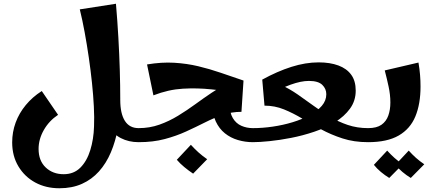

<svg xmlns="http://www.w3.org/2000/svg" viewBox="-20 -759 2315 1025"><path d="M297 246Q225 246 168.5 215.5Q112 185 78.5 129.5Q45 74 45 1Q45 -54 63.5 -104.5Q82 -155 117.5 -198Q153 -241 203 -273L290 -146Q242 -114 214 -65Q186 -16 186 36Q186 99 224 135Q262 171 320 171Q374 171 409 136Q444 101 462 42.5Q480 -16 482 -84Q484 -131 481 -190.5Q478 -250 471 -317Q464 -384 454 -452.5Q444 -521 432 -586.5Q420 -652 406 -709L599 -739Q607 -646 612 -557Q617 -468 619.5 -385Q622 -302 622 -225Q622 -146 609.5 -75.5Q597 -5 572 54Q547 113 508.5 156Q470 199 417.5 222.5Q365 246 297 246ZM720 0Q667 0 624.5 -22Q582 -44 557.5 -90.5Q533 -137 533 -209L622 -225Q622 -153 646.5 -114Q671 -75 720 -75L740 -38Z M720 0V-75Q779 -75 831 -93.5Q883 -112 930.5 -141Q978 -170 1022.5 -202.5Q1067 -235 1109.5 -263.5Q1152 -292 1194.5 -310.5Q1237 -329 1280 -329L1269 -162Q1216 -162 1168.5 -145.5Q1121 -129 1073.5 -105Q1026 -81 973.5 -57Q921 -33 859 -16.5Q797 0 720 0ZM1330 0Q1289 0 1250 -11.5Q1211 -23 1180.5 -47.5Q1150 -72 1132 -110.5Q1114 -149 1114 -202H1206Q1206 -157 1223 -128.5Q1240 -100 1268.5 -87.5Q1297 -75 1330 -75L1350 -38ZM799 -250 765 -415Q843 -428 910 -424Q977 -420 1038 -405.5Q1099 -391 1158.5 -370.5Q1218 -350 1280 -329L1255 -266Q1183 -274 1108 -282Q1033 -290 956 -285.5Q879 -281 799 -250ZM1011 168Q987 152 964 133Q941 114 924 94L999 14Q1019 36 1039.5 54.5Q1060 73 1086 91Z M1330 0V-75Q1381 -75 1436 -83Q1491 -91 1542 -106.5Q1593 -122 1633.5 -144Q1674 -166 1698 -194Q1722 -222 1722 -256Q1722 -285 1700.5 -306Q1679 -327 1629 -327Q1587 -327 1531.5 -307Q1476 -287 1417 -251L1380 -334Q1460 -378 1535.5 -402Q1611 -426 1681 -426Q1742 -426 1786.5 -409.5Q1831 -393 1855 -360Q1879 -327 1879 -275Q1879 -221 1848.5 -179Q1818 -137 1768 -106.5Q1718 -76 1657 -55.5Q1596 -35 1534.5 -23Q1473 -11 1419 -5.5Q1365 0 1330 0ZM1945 0Q1870 0 1808.5 -20Q1747 -40 1694.5 -68.5Q1642 -97 1593.5 -126Q1545 -155 1496 -175Q1447 -195 1392 -195L1380 -334Q1434 -327 1480.5 -305.5Q1527 -284 1569.5 -254.5Q1612 -225 1654.5 -194Q1697 -163 1741.5 -136Q1786 -109 1836.5 -92Q1887 -75 1945 -75L1965 -38Z M1945 0V-75Q1991 -75 2016.5 -93Q2042 -111 2053 -142Q2064 -173 2064 -212Q2064 -253 2054.5 -297Q2045 -341 2034 -383L2214 -425Q2220 -390 2222.5 -359Q2225 -328 2225 -297Q2225 -204 2197.5 -137.5Q2170 -71 2108.5 -35.5Q2047 0 1945 0ZM2058 191Q2035 177 2013.5 159Q1992 141 1976 121L2047 45Q2066 66 2085.5 83.5Q2105 101 2130 118ZM2173 191Q2150 177 2128.5 159Q2107 141 2091 121L2162 45Q2181 66 2200.5 83.5Q2220 101 2245 118Z"/></svg>

Font: Marhey Light Medium
Style: Regular
Weight: 500
Version: Version 1.000